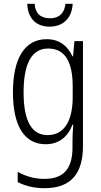

<svg xmlns="http://www.w3.org/2000/svg" viewBox="-20 -748 529 1009"><path d="M362 -728H324C319 -679 291 -652 243 -652C193 -652 165 -678 162 -728H123C127 -649 171 -608 241 -608C313 -608 358 -654 362 -728ZM225 -542C109 -542 48 -440 48 -263C48 -82 111 10 220 10C289 10 337 -29 361 -93H365C362 -60 361 -31 361 -4V27C361 140 313 192 214 192C161 192 116 179 73 155V209C113 229 158 241 214 241C355 241 416 162 416 19V-532H371L364 -452H361C335 -506 294 -542 225 -542ZM233 -493C325 -493 362 -418 362 -294V-237C362 -125 325 -38 230 -38C147 -38 104 -111 104 -263C104 -407 143 -493 233 -493Z"/></svg>

Font: Noto Sans Arabic UI Cn Lt
Style: Regular
Weight: 300
Width: 3
Designer: Monotype Design Team, Nadine Chahine and Nizar Qandah
Foundry: Monotype Imaging Inc.
Version: Version 2.010